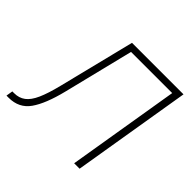

<svg xmlns="http://www.w3.org/2000/svg" viewBox="-175 -918 1108 1108"><g transform="rotate(45 379.5 -364.0)"><path d="M12.2 0 19 -41H33.7Q73.2 -41 101.6 -62.3Q129.9 -83.5 151.4 -131.6Q172.9 -179.7 192.9 -260.3L309.1 -727.5H729.5L608.9 0H564.5L678.2 -686.5H342.3L236.3 -257.3Q204.1 -127.4 158.9 -63.7Q113.8 0 29.8 0Z"/></g></svg>

Font: Inter Extra Light
Style: Italic
Weight: 200
Italic angle: -9.39999°
Designer: Rasmus Andersson
Foundry: rsms
Version: Version 4.000;git-3c8e0fc